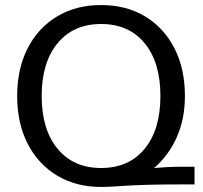

<svg xmlns="http://www.w3.org/2000/svg" viewBox="-20 -730 803 760"><path d="M380 -65Q490 -65 552.5 -141Q615 -217 615 -350Q615 -483 552.5 -559Q490 -635 380 -635Q271 -635 208 -559Q145 -483 145 -350Q145 -217 208 -141Q271 -65 380 -65ZM380 10Q281 10 206 -35Q131 -80 89.5 -161Q48 -242 48 -350Q48 -458 89.5 -539Q131 -620 206 -665Q281 -710 380 -710Q480 -710 554.5 -665Q629 -620 670.5 -539Q712 -458 712 -350Q712 -260 680 -187.5Q648 -115 590 -65Q614 -67 641 -68.5Q668 -70 702 -70H750V0H692Q613 0 563 1.5Q513 3 481 5Q449 7 426.5 8.5Q404 10 380 10Z"/></svg>

Font: Hedvig Letters Sans
Style: Regular
Weight: 400
Designer: Alexander Örn & Tor Weibull
Foundry: Kanon Foundry
Version: Version 1.000; ttfautohint (v1.8.4.7-5d5b)